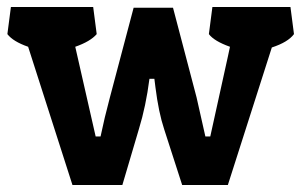

<svg xmlns="http://www.w3.org/2000/svg" viewBox="-20 -520 856 546"><path d="M498 6 447 -152Q431 -200 422 -272L419 -296H405Q395 -218 375 -153L328 6H186L60 -387Q17 -402 1 -423L11 -500H245L255 -423Q237 -402 194 -387L252 -132H266Q277 -185 292 -241L360 -498H472L539 -243L564 -132H578Q615 -301 628 -359L634 -387Q589 -403 574 -423L584 -500H806L816 -423Q799 -400 753 -385L628 6Z"/></svg>

Font: Patua One
Style: Regular
Weight: 400
Designer: luciano Vergara
Foundry: Luciano Vergara
Version: Version 1.002